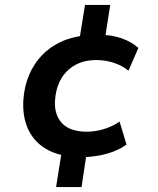

<svg xmlns="http://www.w3.org/2000/svg" viewBox="-20 -642 640 777"><path d="M207 115 231 -37 248 -11Q188 -21 147.5 -52Q107 -83 88.5 -132Q70 -181 75 -243Q79 -294 97.5 -338Q116 -382 147.5 -416Q179 -450 224 -471.5Q269 -493 327 -499L299 -467L324 -622H426L403 -474L386 -501Q433 -501 473.5 -486.5Q514 -472 540 -448L500 -356Q474 -377 440 -388Q406 -399 370 -399Q330 -399 300 -386.5Q270 -374 249 -352Q228 -330 216.5 -300.5Q205 -271 203 -238Q198 -180 230 -144.5Q262 -109 332 -109Q365 -109 400 -119.5Q435 -130 464 -150L492 -57Q469 -40 438.5 -28.5Q408 -17 374.5 -11.5Q341 -6 310 -6L332 -31L310 115Z"/></svg>

Font: Nunito Sans 9pt
Style: Bold Italic
Weight: 700
Italic angle: -9°
Version: Version 3.101;gftools[0.9.27]